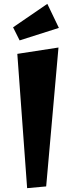

<svg xmlns="http://www.w3.org/2000/svg" viewBox="-20 -963 394 998"><path d="M121 15 70 -683 284 -716 220 6ZM48 -821 226 -943 286 -818 82 -753Z"/></svg>

Font: Joti One
Style: Regular
Weight: 400
Designer: Eduardo Rodriguez Tunni
Foundry: Eduardo Rodriguez Tunni
Version: Version 1.001